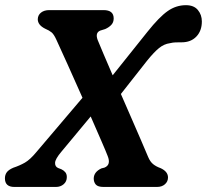

<svg xmlns="http://www.w3.org/2000/svg" viewBox="-30 -740 820 760"><path d="M356.5 -582Q363.5 -564.5 379.5 -527Q395.5 -489.5 416 -442L553.5 -614Q600.5 -673 633.8 -696.2Q667 -719.5 706 -719.5Q737.5 -719.5 753.2 -700.5Q769 -681.5 769 -655Q769 -618 747.2 -595.2Q725.5 -572.5 689 -572.5Q675 -572.5 665 -572.2Q655 -572 642.5 -569Q619.5 -566 599.2 -549.5Q579 -533 552 -499.5L448.5 -368Q469 -321 489.5 -274Q510 -227 527.5 -186.5Q545 -146 556.5 -118.5Q564.5 -99.5 576.5 -90Q588.5 -80.5 605.5 -74.5Q635 -61 635 -37.5Q635 -21.5 623 -10.8Q611 0 591.5 0H380Q357.5 0 349.2 -9.5Q341 -19 341 -33.5Q341.5 -59.5 371.5 -73.5L383.5 -76.5Q410.5 -87.5 396 -123Q390 -139 371.5 -181.5Q353 -224 329 -279L213 -139.5Q188.5 -110.5 188 -95.5Q187.5 -80.5 200 -75L213 -70Q222.5 -65.5 228.5 -58.2Q234.5 -51 234.5 -39Q234.5 -21.5 222 -10.8Q209.5 0 191.5 0H27Q-10.5 0 -10.5 -34Q-10.5 -48 -3.2 -58Q4 -68 22.5 -76Q48 -84.5 68.5 -96.2Q89 -108 113.5 -137.5L296.5 -353Q266 -421.5 237.5 -485.2Q209 -549 193 -583Q183.5 -604 174.2 -611.8Q165 -619.5 148.5 -626.5Q119.5 -641 119.5 -664Q120 -680.5 132.5 -690.2Q145 -700 165 -700H380Q420 -700 420 -667Q420 -652 411 -642Q402 -632 386.5 -625L367 -619Q346 -610.5 356.5 -582Z"/></svg>

Font: Fraunces 9pt S100 SemiBold
Style: Italic
Weight: 600
Italic angle: -16°
Version: Version 1.000; ttfautohint (v1.8.3)